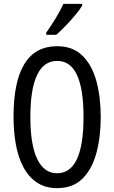

<svg xmlns="http://www.w3.org/2000/svg" viewBox="-20 -963 590 993"><path d="M501 -358Q501 -255 478.5 -171.5Q456 -88 406.5 -39Q357 10 276 10Q214 10 171 -19Q128 -48 101 -98.5Q74 -149 62 -216Q50 -283 50 -359Q50 -724 276 -724Q357 -724 406.5 -675Q456 -626 478.5 -543.5Q501 -461 501 -358ZM137 -358Q137 -214 172.5 -140.5Q208 -67 275 -67Q412 -67 412 -358Q412 -648 276 -648Q206 -648 171.5 -574.5Q137 -501 137 -358ZM405 -934Q393 -913 369 -884.5Q345 -856 318.5 -828.5Q292 -801 271 -783H219V-794Q277 -876 308 -943H405Z"/></svg>

Font: Noto Sans Myanmar ExtraCondensed
Style: Regular
Weight: 400
Width: 2
Designer: Monotype Design Team
Foundry: Monotype Imaging Inc.
Version: Version 2.107; ttfautohint (v1.8.4.7-5d5b)